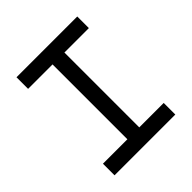

<svg xmlns="http://www.w3.org/2000/svg" viewBox="-191 -846 983 983"><g transform="rotate(-45 300.0 -355.0)"><path d="M80 0V-84H257V-626H80V-710H520V-626H343V-84H520V0Z"/></g></svg>

Font: Geist Mono
Style: Regular
Weight: 400
Monospace: yes
Designer: Basement.studio, Andrés Briganti, Mateo Zaragoza
Foundry: Basement.studio, Vercel, Andrés Briganti, Guido Ferreyra, Mateo Zaragoza
Version: Version 1.500; ttfautohint (v1.8.4.7-5d5b)